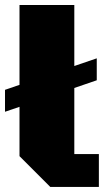

<svg xmlns="http://www.w3.org/2000/svg" viewBox="-26 -736 414 756"><path d="M171.9 0 50.8 -121.1V-315.4L-6.3 -295.9V-382.3L50.8 -401.9V-716.3H266.6V-476.1L355 -506.3V-419.9L266.6 -389.6V-129.4H363.3V0Z"/></svg>

Font: Black Ops One
Style: Regular
Weight: 400
Designer: James Grieshaber, Eben Sorkin
Foundry: Sorkin Type Co.
Version: Version 1.004; ttfautohint (v1.8.4.7-5d5b)